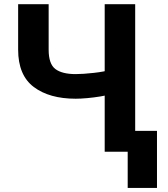

<svg xmlns="http://www.w3.org/2000/svg" viewBox="-20 -731 808 925"><path d="M67.4 -710.9H214.4V-491.7Q214.4 -422.9 246.8 -398.4Q279.3 -374 344.7 -374Q378.9 -374 431.9 -379.9Q484.9 -385.7 515.1 -396V-277.8Q495.1 -271.5 463.9 -266.4Q432.6 -261.2 400.4 -258.3Q368.2 -255.4 344.7 -255.4Q217.8 -255.4 142.6 -312Q67.4 -368.7 67.4 -491.7ZM484.4 -710.9H631.3V0H484.4ZM736.3 -100.6V174.3H595.2V-100.6Z"/></svg>

Font: RobotoDEMO
Style: Regular
Weight: 400
Designer: Christian Robertson
Foundry: Google
Version: Version 2.136